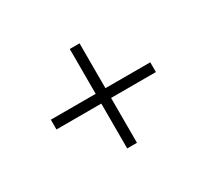

<svg xmlns="http://www.w3.org/2000/svg" viewBox="-92 -671 723 673"><g transform="rotate(-30 270.0 -335.0)"><path d="M69 -315V-354.5H471.5V-315ZM250.5 -133.5V-536H290V-133.5Z"/></g></svg>

Font: Russolo 10pt ExtraLight
Style: Regular
Weight: 200
Designer: Micah Stupak-Hahn
Version: Version 1.000